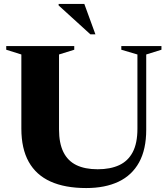

<svg xmlns="http://www.w3.org/2000/svg" viewBox="-20 -938 848 971"><path d="M675 -287V-662.5L593.5 -686.5V-705H796.5V-686.5L719.5 -662.5V-282Q719.5 -182.5 683.5 -117Q647.5 -51.5 579.5 -19.2Q511.5 13 416 13Q308.5 13 235.5 -20Q162.5 -53 125.2 -119.8Q88 -186.5 88 -287.5V-662.5L11.5 -686.5V-705H355.5V-686.5L278.5 -662.5V-283.5Q278.5 -214 300.5 -169.2Q322.5 -124.5 366 -103.2Q409.5 -82 474 -82Q538 -82 582.8 -102.8Q627.5 -123.5 651.2 -168.5Q675 -213.5 675 -287ZM462.5 -764.5H437L276.5 -910.5V-918H406.5Z"/></svg>

Font: Newsreader 60pt
Style: Bold
Weight: 700
Designer: Hugues Gentile
Foundry: Production Type
Version: Version 1.003